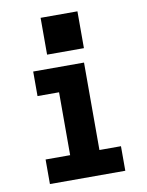

<svg xmlns="http://www.w3.org/2000/svg" viewBox="-85 -817 670 878"><g transform="rotate(-10 250.0 -378.0)"><path d="M75 0V-114H189V-406H89V-520H325V-114H425V0ZM165 -585V-756H336V-585Z"/></g></svg>

Font: Iosevka SS04 Heavy
Style: Regular
Weight: 900
Monospace: yes
Designer: Belleve Invis
Foundry: Belleve Invis
Version: Version 19.0.0; ttfautohint (v1.8.4)